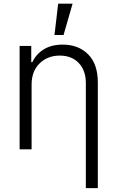

<svg xmlns="http://www.w3.org/2000/svg" viewBox="-20 -788 620 1013"><path d="M146.7 -340.9V0H83.5V-545.5H144.9V-459.9H150.6Q169.7 -501.8 210.4 -527.2Q251.1 -552.6 311.1 -552.6Q393.8 -552.6 445 -501.4Q496.1 -450.3 496.1 -353.3V204.5H432.9V-349.4Q432.9 -416.2 395.6 -455.4Q358.3 -494.7 295.1 -494.7Q231.2 -494.7 188.9 -453.5Q146.7 -412.3 146.7 -340.9ZM267.4 -603.3 286.9 -768.5H362.9L315.3 -603.3Z"/></svg>

Font: Inter UI Light
Style: Regular
Weight: 300
Designer: Rasmus Andersson
Foundry: rsms
Version: 3.2;8d6f07862